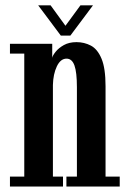

<svg xmlns="http://www.w3.org/2000/svg" viewBox="-20 -684 470 704"><path d="M16.5 0V-36.5H69V-487.5H16.5V-523.5H171.5V-472Q173 -480.5 184 -494.2Q195 -508 214.2 -518.8Q233.5 -529.5 260.5 -529.5Q289 -529.5 313.2 -516.8Q337.5 -504 352.2 -469Q367 -434 367 -368V-36.5H419V0H223.5V-36.5H262V-364Q262 -419 253 -444Q244 -469 224 -469Q202 -469 188.5 -440.8Q175 -412.5 174 -372.5V-36.5H211V0ZM203 -553.5 120 -664.5H165.5L220 -589.5L275 -664.5H321L238 -553.5Z"/></svg>

Font: Imbue 10pt SemiBold
Style: Regular
Weight: 600
Designer: Tyler Finck
Foundry: Etcetera Type Company
Version: Version 1.102; ttfautohint (v1.8.3)